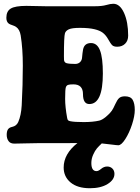

<svg xmlns="http://www.w3.org/2000/svg" viewBox="-20 -748 743 1019"><path d="M182.1 11.7Q160.6 11.7 118.7 12.9Q76.7 14.2 55.7 14.2Q34.7 14.2 25.1 0.5Q15.6 -13.2 15.6 -32.2Q15.6 -51.3 22.2 -61.3Q28.8 -71.3 44.9 -74.7Q67.4 -79.6 76.7 -100.1Q92.3 -135.7 95.2 -189Q101.1 -298.3 101.1 -399.9Q101.1 -489.7 89.8 -560.1Q84.5 -592.3 64.9 -605.5Q58.6 -609.9 45.4 -614.3Q32.2 -618.7 27.3 -622.1Q13.7 -631.8 13.7 -653.3Q13.7 -688.5 37.1 -702.6Q60.5 -716.8 119.6 -716.8Q137.2 -716.8 173.3 -715.8Q209.5 -714.8 224.6 -714.8H481.9Q521.5 -714.8 543.9 -721.4Q566.4 -728 581.5 -728Q616.2 -728 638.2 -679.7Q660.2 -631.3 660.2 -559.1Q660.2 -531.7 644 -515.9Q627.9 -500 602.1 -500Q584 -500 575.7 -507.8Q567.4 -515.6 551.8 -543.5Q540 -563.5 524.4 -575Q508.8 -586.4 481.9 -592.8Q452.6 -600.1 404.3 -600.1Q361.8 -600.1 345.2 -592.3Q328.6 -584.5 324.7 -571.3Q319.3 -554.2 319.3 -449.2Q319.3 -435.1 319.8 -429.4Q320.3 -423.8 323.5 -419.2Q326.7 -414.6 333.5 -412.6Q348.1 -408.7 378.9 -408.7Q395 -408.7 404.8 -418.2Q414.6 -427.7 415.5 -442.4Q417.5 -466.8 420.9 -485.4Q427.7 -519.5 462.9 -519.5Q495.6 -519.5 510.7 -480.7Q525.9 -441.9 525.9 -357.9Q525.9 -195.8 454.1 -195.8Q420.4 -195.8 420.4 -248.5Q420.4 -300.3 369.6 -300.3Q349.1 -300.3 341.1 -297.4Q333 -294.4 329.6 -285.2Q325.7 -274.4 325.7 -223.1Q325.7 -180.7 336.4 -122.1Q337.9 -113.3 341.1 -109.9Q344.2 -106.4 354 -104.5Q375.5 -100.1 424.3 -100.1Q472.7 -100.1 506.8 -107.9Q521.5 -111.3 541 -127Q560.5 -142.6 574.2 -161.6Q581.5 -172.4 591.8 -195.3Q602.1 -218.3 612.3 -227.5Q622.6 -236.8 643.1 -236.8Q673.3 -236.8 684.3 -217.8Q695.3 -198.7 695.3 -164.6Q695.3 -132.3 680.7 -87.4Q666 -42.5 645 -9.8Q624 22.9 607.9 22.9Q600.1 22.9 570.6 19Q541 15.1 520 13.2Q504.4 27.8 494.1 39.8Q483.9 51.8 474.4 73.2Q464.8 94.7 464.8 117.2Q464.8 160.2 492.2 160.2Q502.4 160.2 517.1 147.9Q531.7 135.7 548.8 135.7Q565.4 135.7 576.4 146.5Q587.4 157.2 587.4 174.8Q587.4 206.1 551.3 228.5Q515.1 251 457 251Q391.6 251 354.7 220.5Q317.9 189.9 317.9 141.1Q317.9 68.8 391.1 11.2Q376 11.2 348.6 11.5Q321.3 11.7 310.5 11.7Z"/></svg>

Font: Cooper* Black
Style: Regular
Weight: 900
Designer: Owen Earl
Foundry: indestructible type*
Version: Version 0.001